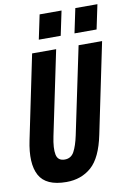

<svg xmlns="http://www.w3.org/2000/svg" viewBox="-101 -998 731 1070"><g transform="rotate(-10 264.0 -463.0)"><path d="M187 10Q71 10 34 -58.5Q-3 -127 24 -256L122 -729H258L159 -254Q145 -187 152.5 -151Q160 -115 199 -115Q235 -115 252.5 -147.5Q270 -180 282 -237L385 -729H518L412 -218Q386 -91 328.5 -40.5Q271 10 187 10ZM172 -798 201 -936H325L296 -798ZM374 -798 403 -936H528L499 -798Z"/></g></svg>

Font: Mona Sans Condensed
Style: Bold Italic
Weight: 700
Width: 3
Italic angle: -11.7°
Designer: Deni Anggara
Foundry: GitHub
Version: Version 1.001; ttfautohint (v1.8.4.7-5d5b);gftools[0.9.31]